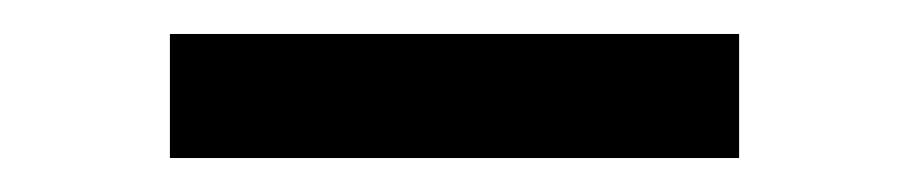

<svg xmlns="http://www.w3.org/2000/svg" viewBox="-20 -352 535 113"><path d="M80 -332H415V-259H80Z"/></svg>

Font: Uncut Sans VF
Style: Regular
Weight: 400
Designer: Kasper Nordkvist
Foundry: Uncut Type
Version: Version 1.100;FEAKit 1.0